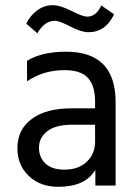

<svg xmlns="http://www.w3.org/2000/svg" viewBox="-20 -714 532 739"><path d="M370 -693 419 -659Q387 -590 320 -590Q293 -590 250.5 -612Q208 -634 192 -634Q151 -634 124 -586L81 -623Q95 -653 122.5 -673.5Q150 -694 182 -694Q212 -694 255 -672Q298 -650 316 -650Q350 -650 370 -693ZM346 -234H258Q194 -234 162 -209Q130 -184 130 -146Q130 -108 155 -84.5Q180 -61 228 -61Q282 -61 314 -91.5Q346 -122 346 -169ZM84 -401V-480Q141 -515 234 -515Q425 -515 425 -321V0H347V-60Q308 5 205 5Q134 5 90.5 -37Q47 -79 47 -143Q47 -216 102.5 -256.5Q158 -297 254 -297H346V-323Q346 -383 319 -413.5Q292 -444 228 -444Q147 -444 84 -401Z"/></svg>

Font: Hind
Style: Regular
Weight: 400
Designer: Manushi Parikh, Satya Rajpurohit
Foundry: Indian Type Foundry
Version: Version 2.000;PS 1.0;hotconv 1.0.79;makeotf.lib2.5.61930